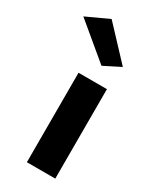

<svg xmlns="http://www.w3.org/2000/svg" viewBox="-233 -798 701 855"><g transform="rotate(30 117.0 -370.5)"><path d="M-42 -688 73 -741 223 -581 138 -538ZM65 -460H211V0H65Z"/></g></svg>

Font: Jost*
Style: Bold
Weight: 700
Version: Version 3.7